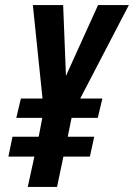

<svg xmlns="http://www.w3.org/2000/svg" viewBox="-20 -734 526 754"><path d="M204 0 229 -119H333L350 -197H246L261 -271H364L382 -347H295L486 -714H365L239 -436L228 -714H109L147 -347H62L44 -271H146L132 -197H29L13 -119H115L89 0Z"/></svg>

Font: Noto Sans Display Condensed
Style: Bold Italic
Weight: 700
Width: 3
Designer: Monotype Design team
Foundry: Monotype Imaging Inc.
Version: 1.000